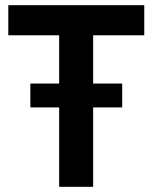

<svg xmlns="http://www.w3.org/2000/svg" viewBox="-20 -720 587 740"><path d="M97 -306H208V0H339V-306H451V-398H339V-584H536V-700H12V-584H208V-398H97Z"/></svg>

Font: Fixel Display SemiBold
Style: Regular
Weight: 600
Designer: AlfaBravo + MacPaw
Foundry: Kyrylo Tkachov, Marchela Mozhyna, Serhii Makarenko, Maria Weinstein, Zakhar Kryvoshyya
Version: Version 1.211